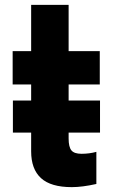

<svg xmlns="http://www.w3.org/2000/svg" viewBox="-20 -756 463 789"><path d="M262 -211V-187Q262 -152 273.5 -138Q285 -124 315 -124Q347 -124 376 -132V0Q318 13 275 13Q189 13 148.5 -24Q108 -61 108 -134V-211H33V-343H108V-409H32V-546H108V-736H262V-546H390V-409H262V-343H391V-211Z"/></svg>

Font: Biryani ExtraBold
Style: Regular
Weight: 800
Designer: Dan Reynolds and Mathieu Reguer
Foundry: Dan Reynolds and Mathieu Reguer
Version: Version 1.004; ttfautohint (v1.1) -l 5 -r 5 -G 72 -x 0 -D la